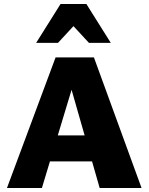

<svg xmlns="http://www.w3.org/2000/svg" viewBox="-20 -947 748 967"><path d="M482 0 323 -556H359L191 0H15L260 -658H453L693 0ZM129 -134 180 -265H485L550 -134ZM428 -731 318 -850 285 -927H415L538 -731ZM162 -731 285 -927H415L382 -850L272 -731Z"/></svg>

Font: Ysabeau SC Black
Style: Regular
Weight: 900
Designer: Christian Thalmann (Catharsis Fonts)
Version: Version 2.001;gftools[0.9.30]; featfreeze: smcp